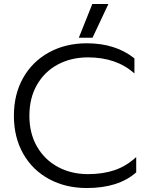

<svg xmlns="http://www.w3.org/2000/svg" viewBox="-20 -932 756 967"><path d="M445 -912H526L446 -742H377ZM50 -349Q50 -458 97 -540.5Q144 -623 227.5 -668.5Q311 -714 417 -714Q562 -714 657 -638V-562Q567 -643 423 -643Q338 -643 271 -607Q204 -571 166 -504.5Q128 -438 128 -349Q128 -260 166.5 -193.5Q205 -127 272 -91Q339 -55 423 -55Q498 -55 557 -75Q616 -95 666 -141V-64Q577 15 417 15Q311 15 227.5 -30Q144 -75 97 -157.5Q50 -240 50 -349Z"/></svg>

Font: Prompt Light
Style: Regular
Weight: 300
Designer: Katatrad Team
Foundry: CadsonDemak
Version: Version 1.001